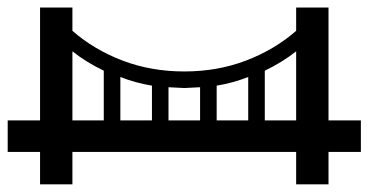

<svg xmlns="http://www.w3.org/2000/svg" viewBox="-20 -557 958 499"><path d="M249.7 -244.1V-373.3Q204.6 -394.9 168.2 -423.6V-244.1ZM168.2 -77.9H84.1V-162.1H0V-244.1H84.1V-537.4H168.2V-476.9Q224.6 -427.7 298.7 -399.5Q372.8 -371.3 459 -371.3Q545.1 -371.3 619.2 -399.5Q693.3 -427.7 749.7 -476.9V-537.4H833.8V-244.1H917.9V-162.1H833.8V-77.9H749.7V-162.1H168.2ZM668.2 -373.3V-244.1H749.7V-423.6Q713.3 -394.9 668.2 -373.3ZM625.1 -244.1V-356.9Q586.2 -341.5 543.1 -334.4V-244.1ZM500 -244.1V-330.3L459 -328.2L417.9 -330.3V-244.1ZM374.9 -244.1V-334.4Q331.8 -341.5 292.8 -356.9V-244.1Z"/></svg>

Font: FiraCode Nerd Font
Style: Regular
Weight: 400
Designer: Carrois Corporate, Edenspiekermann AG, Nikita Prokopov
Foundry: Carrois Corporate, Edenspiekermann AG, Nikita Prokopov
Version: Version 6.002;Nerd Fonts 2.2.2